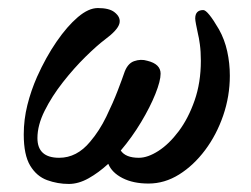

<svg xmlns="http://www.w3.org/2000/svg" viewBox="-20 -445 623 477"><path d="M151 12Q123 12 97 2.5Q71 -7 55 -33.5Q39 -60 39 -111Q39 -148 48 -184Q57 -220 72 -254Q94 -303 120.5 -341.5Q147 -380 173.5 -402.5Q200 -425 223 -425Q251 -425 264 -415Q281 -402 276.5 -386Q272 -370 241 -347Q221 -332 192.5 -304Q164 -276 136.5 -241Q109 -206 91 -170Q73 -134 73 -102Q73 -53 127 -53Q171 -53 204 -93Q227 -120 244 -155Q261 -190 272.5 -220Q284 -250 288 -262Q296 -287 313 -293Q330 -299 346 -294Q379 -286 379 -262Q379 -244 366 -211.5Q353 -179 330.5 -141.5Q308 -104 280 -71Q292 -53 325 -53Q347 -53 373.5 -70Q400 -87 424 -119Q448 -151 463.5 -195.5Q479 -240 479 -294Q479 -317 476.5 -335Q474 -353 472 -360Q469 -374 467 -384.5Q465 -395 465 -399Q465 -420 485 -420Q496 -420 524 -372Q538 -347 544.5 -317.5Q551 -288 551 -257Q551 -206 534.5 -158Q518 -110 489.5 -72Q461 -34 425 -11.5Q389 11 349 11Q311 11 284.5 -2.5Q258 -16 249 -38Q225 -16 200 -2Q175 12 151 12Z"/></svg>

Font: Junicode
Style: Italic
Weight: 400
Italic angle: -11°
Designer: Peter S. Baker
Version: Version 2.100; ttfautohint (v1.8.4)